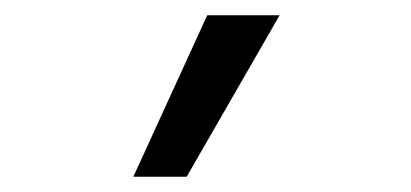

<svg xmlns="http://www.w3.org/2000/svg" viewBox="-20 -821 540 252"><path d="M155 -589 252 -801H347L225 -589Z"/></svg>

Font: Martel Sans
Style: Regular
Weight: 400
Designer: Dan Reynolds and Mathieu Réguer
Foundry: Dan Reynolds and Mathieu Réguer
Version: Version 1.001;PS 001.001;hotconv 1.0.70;makeotf.lib2.5.58329